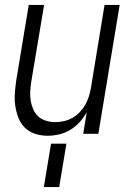

<svg xmlns="http://www.w3.org/2000/svg" viewBox="-20 -540 540 775"><path d="M172 8Q146 8 121.5 0Q97 -8 80 -25Q63 -42 54 -65.5Q45 -89 41.5 -114Q38 -139 40 -165Q42 -191 46 -218L96 -520H158L106 -209Q103 -189 102 -170Q101 -151 104 -133Q107 -115 114.5 -98Q122 -81 135 -69.5Q148 -58 166 -52.5Q184 -47 203 -47Q220 -47 238 -51Q256 -55 272 -64Q288 -73 301.5 -87Q315 -101 324 -117Q333 -133 338.5 -150Q344 -167 347 -185L402 -520H463L377 0H316L330 -87Q318 -65 301 -46.5Q284 -28 263 -15.5Q242 -3 218.5 2.5Q195 8 172 8ZM157 215 186 40H248L219 215Z"/></svg>

Font: Iosevka SS04 Light
Style: Italic
Weight: 300
Italic angle: -9°
Monospace: yes
Designer: Belleve Invis
Foundry: Belleve Invis
Version: Version 19.0.0; ttfautohint (v1.8.4)